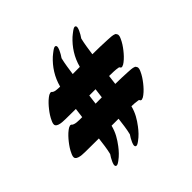

<svg xmlns="http://www.w3.org/2000/svg" viewBox="-161 -845 962 962"><g transform="rotate(-45 319.5 -364.5)"><path d="M466.8 -673.3C459.9 -667.5 453.9 -664 445.7 -656.4C408.9 -622.3 379.8 -579.1 365.4 -524.3C348.5 -524.2 331.7 -524.1 314.8 -524C319.4 -556.1 323.8 -589.2 331.3 -619.6C338.9 -630.5 345.8 -642.1 351.2 -654.2C353.6 -659.6 361.8 -677.1 354.3 -683.1C346.9 -689.1 332.1 -676.7 327.2 -673.3C320.3 -667.5 314.3 -664 306.1 -656.4C269.2 -622.3 240.1 -579 225.7 -524.1C206.2 -524.7 184.7 -524.4 175.7 -536.3C173.6 -536.7 171.4 -537.1 169.3 -537.5C161.5 -535.4 154.5 -531.8 148.4 -526.5C132.6 -514.5 118.9 -499.3 106.6 -483.8C94.3 -468.3 82.8 -451.2 74.9 -433C71.4 -425.1 65.5 -412.4 71.8 -404.1C84.1 -387.7 126.9 -390.1 151.9 -389.7C168.7 -389.4 185.5 -389.3 202.3 -389.2C200 -372.2 197.8 -355 195.7 -337.8C172.2 -337.9 140.4 -336.2 129.7 -350.3C127.6 -350.7 125.4 -351.1 123.3 -351.5C115.5 -349.4 108.5 -345.8 102.4 -340.5C86.6 -328.5 72.9 -313.3 60.6 -297.8C48.3 -282.1 36.8 -265.2 28.9 -247C25.4 -239.1 19.5 -226.4 25.8 -218.1C38.1 -201.7 80.9 -204.1 105.9 -203.7C130.3 -203.3 154.8 -203.2 179.3 -203.2C175.3 -170.8 171.5 -137.7 164 -107.9C156.8 -97.4 150.2 -86.3 145.1 -74.6C142.7 -69.2 134.5 -51.7 142 -45.7C149.7 -39.7 164.5 -52 169.4 -55.5C188.7 -69.2 206.3 -88.4 220.4 -107.1C242.2 -136.1 259.6 -164 269.5 -203.4C286 -203.4 302.4 -203.4 318.9 -203.3C314.9 -170.9 311.1 -137.7 303.6 -107.9C296.4 -97.4 289.8 -86.3 284.7 -74.6C282.3 -69.2 274.1 -51.7 281.6 -45.7C289.3 -39.7 304.1 -52 309 -55.5C328.3 -69.2 345.9 -88.4 360 -107.1C381.6 -135.7 398.8 -163.3 408.7 -202C424.3 -201.6 440.1 -200.9 455.3 -198C459.5 -196.4 460.4 -192.8 462.8 -189.6C464.9 -189.2 467.1 -188.8 469.2 -188.4C477 -190.5 484 -194.1 490.1 -199.4C505.9 -211.4 519.6 -226.6 531.9 -242.1C544.1 -257.7 555.6 -274.5 563.6 -292.7C567.2 -300.7 573 -313.3 566.8 -321.7C564.6 -324.7 564.1 -327.5 560.3 -329.2C548.1 -334.5 531 -334.7 515.8 -335.6C487.6 -337.2 459.2 -338 430.6 -338.3C432.7 -355 434.8 -371.7 436.8 -388.3C458.2 -387.8 480.3 -388.1 501.3 -384C505.5 -382.4 506.4 -378.8 508.8 -375.6C510.9 -375.2 513.1 -374.8 515.2 -374.4C523 -376.5 530 -380.1 536.1 -385.4C551.9 -397.4 565.6 -412.6 577.9 -428.1C590.2 -443.6 601.6 -460.5 609.6 -478.7C613.2 -486.7 619 -499.3 612.8 -507.7C610.6 -510.7 610.1 -513.5 606.3 -515.2C594.1 -520.5 577 -520.7 561.8 -521.6C526.4 -523.6 490.5 -524.3 454.5 -524.5C459.1 -556.4 463.5 -589.3 470.9 -619.6C478.5 -630.5 485.4 -642.1 490.8 -654.2C493.2 -659.6 501.4 -677.1 493.9 -683.1C486.5 -689.1 471.7 -676.7 466.8 -673.3ZM290.9 -338.1C293.1 -355.2 295.3 -372.3 297.4 -389.3C312.2 -389.4 327.1 -389.4 341.9 -389.4C339.6 -372.5 337.5 -355.5 335.4 -338.4C320.6 -338.3 305.8 -338.2 290.9 -338.1Z"/></g></svg>

Font: Quiapo Free
Style: Regular
Weight: 400
Designer: Aaron Amar
Version: Version 001.002